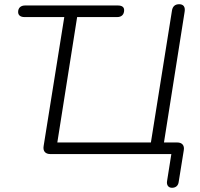

<svg xmlns="http://www.w3.org/2000/svg" viewBox="-20 -731 951 911"><path d="M796 160C814 160 826 150 828 131L852 -18C856 -41 844 -55 821 -55H758L856 -675C860 -699 850 -711 830 -711C810 -711 799 -700 796 -681L696 -55H252L346 -650H536C557 -650 569 -662 569 -683C569 -698 558 -705 539 -705H99C79 -705 66 -694 66 -674C66 -659 77 -650 96 -650H285L187 -38C183 -14 195 0 219 0H793L773 126C769 146 778 160 796 160Z"/></svg>

Font: SN Pro Light
Style: Italic
Weight: 300
Italic angle: -8.99998°
Designer: Tobias Whetton
Foundry: Supernotes
Version: Version 1.001;Glyphs 3.2 (3249)